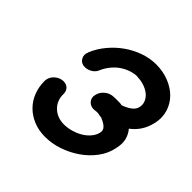

<svg xmlns="http://www.w3.org/2000/svg" viewBox="-148 -689 823 823"><g transform="rotate(45 263.5 -277.5)"><path d="M462 -278Q477 -261 483.5 -237Q490 -213 482 -179Q474 -140 449 -107Q424 -74 389 -50Q354 -26 313.5 -12.5Q273 1 233 1Q194 1 162.5 -12Q131 -25 108.5 -47.5Q86 -70 74 -100.5Q62 -131 62 -167Q62 -174 63 -177Q67 -197 84 -210.5Q101 -224 121 -224Q138 -224 148.5 -213.5Q159 -203 159 -186Q158 -146 184.5 -120Q211 -94 253 -94Q274 -94 296.5 -100.5Q319 -107 337.5 -118Q356 -129 369.5 -145Q383 -161 387 -179Q391 -196 379 -207.5Q367 -219 346 -227L347 -228Q339 -228 330.5 -230Q322 -232 317 -232Q312 -232 307 -231Q302 -230 297 -230Q277 -230 265 -244Q253 -258 258 -278Q262 -297 277 -311Q292 -325 312 -328H313Q319 -329 325 -329H338H353Q361 -329 369 -327Q392 -335 408.5 -347Q425 -359 429 -376Q433 -394 426 -410Q419 -426 405 -437Q391 -448 371.5 -454.5Q352 -461 331 -461V-462Q311 -462 290.5 -455Q270 -448 252 -435.5Q234 -423 220 -405.5Q206 -388 197 -368Q191 -351 175 -341Q159 -331 142 -331Q122 -331 111.5 -345Q101 -359 105 -377Q106 -380 107 -382.5Q108 -385 108 -387Q123 -423 149 -454Q175 -485 207 -507.5Q239 -530 276 -543Q313 -556 351 -556Q392 -556 427.5 -542Q463 -528 487 -504Q511 -480 521.5 -447Q532 -414 524 -376Q516 -342 500.5 -318.5Q485 -295 462 -278Z"/></g></svg>

Font: VDS
Style: Italic
Weight: 400
Designer: artmaker
Foundry: artmaker
Version: Version 1.000 2009 initial release